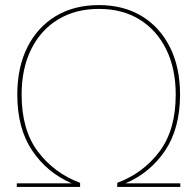

<svg xmlns="http://www.w3.org/2000/svg" viewBox="-20 -735 765 755"><path d="M46 0V-14H262Q165 -56 106.5 -143Q48 -230 48 -363Q48 -470 87.5 -549Q127 -628 199 -671.5Q271 -715 369 -715Q466 -715 537.5 -671.5Q609 -628 648.5 -549Q688 -470 688 -363Q688 -230 629 -142.5Q570 -55 473 -14H689V0H441V-16Q543 -54 607 -139Q671 -224 671 -363Q671 -465 633.5 -541Q596 -617 528.5 -658.5Q461 -700 369 -700Q277 -700 208.5 -658.5Q140 -617 102.5 -541Q65 -465 65 -363Q65 -224 129 -139Q193 -54 295 -16V0Z"/></svg>

Font: Prodigy Sans Thin
Style: Regular
Weight: 100
Designer: Wei Huang
Foundry: Wei Huang
Version: Version 1.003; ttfautohint (v1.8.3)